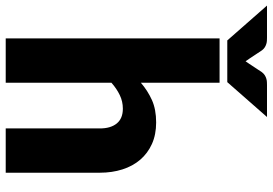

<svg xmlns="http://www.w3.org/2000/svg" viewBox="-223 -793 954 672"><g transform="rotate(90 254.0 -457.0)"><path d="M207.5 -473Q235.5 -497 268.2 -511.8Q301 -526.5 346.5 -526.5Q389 -526.5 421.8 -511.8Q454.5 -497 477 -470.8Q499.5 -444.5 511 -408.2Q522.5 -372 522.5 -329.5V0H367.5V-329.5Q367.5 -367.5 350 -388.8Q332.5 -410 298.5 -410Q273 -410 250.8 -399.2Q228.5 -388.5 207.5 -370V0H52.5V-748.5H207.5ZM327.5 -914.5 205.5 -775.5H59.5L-62.5 -914.5H49.5Q54 -914.5 59.8 -914.2Q65.5 -914 71.5 -912.2Q77.5 -910.5 83.2 -907Q89 -903.5 94 -897L123.5 -852.5Q126 -849 128.2 -845.8Q130.5 -842.5 132.5 -839.5Q134.5 -842.5 136.8 -845.8Q139 -849 141.5 -852.5L170.5 -896.5Q175.5 -903 181.5 -906.8Q187.5 -910.5 193.5 -912.2Q199.5 -914 205.2 -914.2Q211 -914.5 215.5 -914.5Z"/></g></svg>

Font: Lato ExtraBold
Style: Regular
Weight: 800
Designer: Lukasz Dziedzic with Adam Twardoch and Botio Nikoltchev
Foundry: tyPoland Lukasz Dziedzic
Version: Version 2.015; 2015-08-06; http://www.latofonts.com/